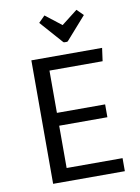

<svg xmlns="http://www.w3.org/2000/svg" viewBox="-92 -895 697 957"><g transform="rotate(-10 257.0 -417.0)"><path d="M178 -280V-66H461V0H98V-625H456L447 -559H178V-345H422V-280ZM201 -834 282 -771 363 -834 395 -802 297 -691Q293 -685 288 -685H276Q271 -685 267 -691L169 -802Z"/></g></svg>

Font: Changa Light
Style: Regular
Weight: 300
Designer: Eduardo Rodriguez Tunni
Foundry: Eduardo Rodriguez Tunni
Version: Version 3.002; ttfautohint (v1.8.2)